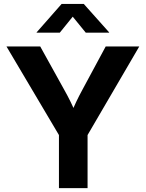

<svg xmlns="http://www.w3.org/2000/svg" viewBox="-20 -966 748 986"><path d="M282.7 0V-272.5L13.2 -727.5H186.5L309.6 -505.4Q327.6 -473.6 343 -442.1Q358.4 -410.6 374 -373H341.3Q356 -410.6 371.1 -442.4Q386.2 -474.1 403.3 -505.4L522.9 -727.5H695.3L429.7 -272.5V0ZM287.1 -798.3H168V-799.8L296.4 -945.8H410.2L540.5 -799.8V-798.3H420.4L353.5 -880.4Z"/></svg>

Font: Inter 24pt
Style: Bold
Weight: 700
Designer: Rasmus Andersson
Foundry: rsms
Version: Version 4.001;git-66647c0bb